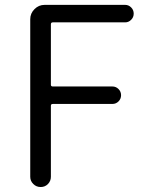

<svg xmlns="http://www.w3.org/2000/svg" viewBox="-20 -752 586 772"><path d="M101.6 -41V-674.8Q101.6 -698.2 118.7 -715.3Q135.7 -732.4 159.2 -732.4H483.4Q497.1 -732.4 507.3 -722.2Q517.6 -711.9 517.6 -697.3Q517.6 -682.6 507.3 -672.4Q497.1 -662.1 483.4 -662.1H192.4Q184.6 -662.1 184.6 -654.3V-411.1Q184.6 -404.3 192.4 -404.3H431.6Q446.3 -404.3 456.5 -394Q466.8 -383.8 466.8 -369.1Q466.8 -354.5 456.5 -344.2Q446.3 -334 431.6 -334H192.4Q184.6 -334 184.6 -327.1V-41Q184.6 -24.4 172.9 -12.2Q161.1 0 143.6 0Q126 0 113.8 -12.2Q101.6 -24.4 101.6 -41Z"/></svg>

Font: Gen Jyuu Gothic P Normal
Style: Regular
Weight: 300
Designer: [Source Han Sans]
Ryoko NISHIZUKA  (kana & ideographs); Paul D. Hunt (Latin, Greek & Cyrillic); Wenlong ZHANG  (bopomofo
Version: Version 1.002.20150607